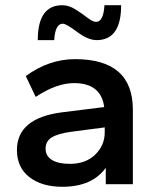

<svg xmlns="http://www.w3.org/2000/svg" viewBox="-20 -707 600 737"><path d="M219 10Q141 10 93 -27Q45 -64 45 -131Q45 -254 219 -276L380 -296Q368 -388 264 -388Q197 -388 117 -335L79 -415Q168 -480 268 -480Q490 -480 490 -286V0H386V-63Q334 10 219 10ZM351 -553Q318 -553 276 -584.5Q234 -616 221 -616Q192 -616 188 -553H125Q125 -687 219 -687Q244 -687 269.5 -671Q295 -655 315.5 -639Q336 -623 349 -623Q377 -623 381 -687H445Q445 -553 351 -553ZM248 -78Q309 -78 345.5 -113.5Q382 -149 382 -199V-218L252 -201Q202 -194 178.5 -179.5Q155 -165 155 -136Q155 -108 179.5 -93Q204 -78 248 -78Z"/></svg>

Font: Celebes SemiBold
Style: Regular
Weight: 600
Designer: Anugrah Pasau
Foundry: Lafontype
Version: Version 1.000